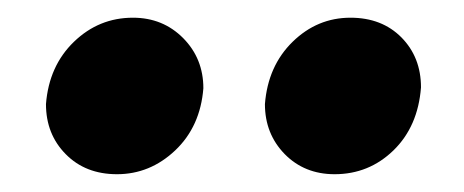

<svg xmlns="http://www.w3.org/2000/svg" viewBox="-20 -732 527 218"><path d="M32.2 -613.8Q35.6 -657.2 64 -684.6Q92.3 -711.9 130.9 -711.9Q165 -711.9 188 -688.7Q210.9 -665.5 210.9 -631.8Q207.5 -588.4 179 -561.3Q150.4 -534.2 112.8 -534.2Q77.1 -534.2 54.7 -556.9Q32.2 -579.6 32.2 -613.8ZM280.8 -613.8Q284.2 -657.2 312.3 -684.6Q340.3 -711.9 377.9 -711.9Q413.6 -711.9 435.8 -689.5Q458 -667 458 -632.8Q454.6 -588.4 426.8 -561.3Q398.9 -534.2 359.9 -534.2Q325.7 -534.2 303.2 -557.1Q280.8 -580.1 280.8 -613.8Z"/></svg>

Font: BPreplay
Style: Bold Italic
Weight: 700
Italic angle: -6°
Designer: Magenta/George Triantafyllakos
Foundry: Magenta/George Triantafyllakos
Version: Version 1.00